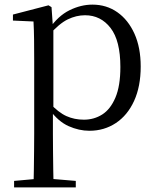

<svg xmlns="http://www.w3.org/2000/svg" viewBox="-20 -551 678 831"><path d="M41 260V232L152 222H189L308 232V260ZM125 260Q126 226 126.5 185.5Q127 145 127.5 103.5Q128 62 128 27V-287Q128 -338 127.5 -379.5Q127 -421 125 -458L36 -462V-488L190 -528L203 -520L209 -435L211 -430V-79L209 -69V27Q209 61 209.5 102.5Q210 144 210.5 185Q211 226 212 260ZM367 15Q322 15 277 -5Q232 -25 194 -77H181L195 -105Q233 -64 267.5 -48.5Q302 -33 343 -33Q387 -33 422.5 -55.5Q458 -78 479.5 -128.5Q501 -179 501 -261Q501 -375 458.5 -430Q416 -485 348 -485Q310 -485 273 -467Q236 -449 191 -398L181 -425H192Q231 -482 280.5 -506.5Q330 -531 380 -531Q441 -531 488 -498Q535 -465 562 -405Q589 -345 589 -263Q589 -177 560.5 -114.5Q532 -52 481.5 -18.5Q431 15 367 15Z"/></svg>

Font: Noto Serif JP
Style: Regular
Weight: 400
Designer: Ryoko NISHIZUKA  (kana & ideographs); Frank Grießhammer (Latin, Greek & Cyrillic); Wenlong ZHANG  (bopomofo); Sandoll Co
Foundry: Adobe
Version: Version 2.003-H1;hotconv 1.1.1;makeotfexe 2.6.0